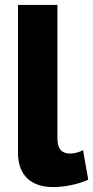

<svg xmlns="http://www.w3.org/2000/svg" viewBox="-20 -750 378 779"><path d="M53 -730H213V-187Q213 -127 264 -127Q276 -127 290.5 -130.5Q305 -134 317 -141L338 -21Q308 -7 269 1Q230 9 196 9Q127 9 90 -27Q53 -63 53 -131Z"/></svg>

Font: Boldmen
Style: Bold
Weight: 700
Designer: Matt McInerney, Pablo Impallari, Rodrigo Fuenzalida
Foundry: LIVING CONCEPT
Version: Version 1.000